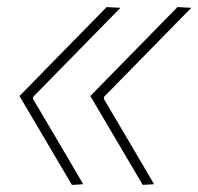

<svg xmlns="http://www.w3.org/2000/svg" viewBox="-20 -520 560 542"><path d="M383 2Q346 -60.5 309 -123.5Q272 -186 235 -249Q297 -312 358 -374.5Q419 -437 481 -500L520 -498Q458 -435 397 -372.5Q336 -310 274 -247L273 -241Q308.5 -181 344.2 -120.5Q380 -60 415 0ZM183 2Q146 -60.5 109 -123.5Q72 -186 35 -249Q97 -312 158 -374.5Q219 -437 281 -500L320 -498Q258 -435 197 -372.5Q136 -310 74 -247L73 -241Q108.5 -181 144.2 -120.5Q180 -60 215 0Z"/></svg>

Font: Heraclito Thin
Style: Italic
Weight: 100
Italic angle: -12°
Designer: Kostas Bartsokas (font) & Cristiano Sobral (main changes)
Foundry: Kostas Bartsokas (font) & Cristiano Sobral (main changes)
Version: Version 1.00;July 8, 2020;FontCreator 13.0.0.2655 64-bit